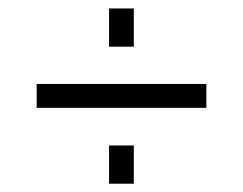

<svg xmlns="http://www.w3.org/2000/svg" viewBox="-20 -510 577 456"><path d="M239 -399.1V-489.9H297.8V-399.1ZM239 -73.7V-164.5H297.8V-73.7ZM67.1 -253.9V-310.6H470.1V-253.9Z"/></svg>

Font: Raleway Thin
Style: Regular
Weight: 100
Designer: Matt McInerney, Pablo Impallari, Rodrigo Fuenzalida
Foundry: Matt McInerney, Pablo Impallari, Rodrigo Fuenzalida
Version: Version 4.026